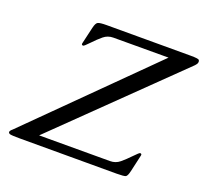

<svg xmlns="http://www.w3.org/2000/svg" viewBox="-119 -829 1035 970"><g transform="rotate(20 398.0 -344.0)"><path d="M219.7 -549.8Q209.5 -549.8 211.9 -560.1L232.9 -650.4Q238.8 -676.8 249.3 -682.4Q259.8 -688 296.9 -688H748Q789.1 -688 793.5 -682.1Q796.4 -677.7 796.4 -672.4Q796.4 -670.4 795.9 -668.5Q794.4 -660.2 784.7 -650.4L166 -47.9L547.4 -48.3Q576.7 -48.3 598.9 -66.7Q621.1 -85 646.5 -111.6Q671.9 -138.2 676.3 -138.2Q686.5 -138.2 684.1 -127.9L663.6 -37.6Q657.2 -9.3 648.4 -4.6Q639.6 0 599.6 0H76.7Q36.1 0 25.9 -2.9Q17.6 -6.3 17.6 -12.2Q17.6 -19.5 30.3 -29.8L646 -640.6L349.1 -640.1Q319.8 -640.1 297.4 -621.6Q274.9 -603 249.8 -576.4Q224.6 -549.8 219.7 -549.8Z"/></g></svg>

Font: Caudex
Style: Italic
Weight: 400
Italic angle: -13°
Version: Version 1.04